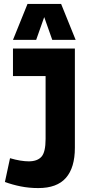

<svg xmlns="http://www.w3.org/2000/svg" viewBox="-20 -947 437 977"><path d="M5 -21 31 -142Q58 -134 82.5 -130Q107 -126 126 -126Q170 -126 191 -149.5Q212 -173 212 -240V-560H46V-700H361V-195Q361 -94 315.5 -42Q270 10 175 10Q128 10 85.5 1.5Q43 -7 5 -21ZM46 -744 120 -927H291L365 -744H246L205 -860L164 -744Z"/></svg>

Font: Georama SemiCondensed
Style: Bold
Weight: 700
Width: 4
Designer: Jean-Baptiste Levee
Foundry: Production Type
Version: Version 1.000